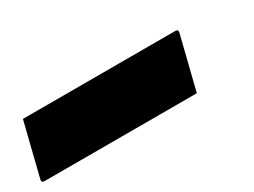

<svg xmlns="http://www.w3.org/2000/svg" viewBox="-111 -156 739 558"><g transform="rotate(-30 259.0 123.0)"><path d="M-37 29H474Q485 29 482 40Q471 85 460 128.5Q449 172 438 217H-72Q-84 217 -81 206Q-70 161 -59 117.5Q-48 74 -37 29Z"/></g></svg>

Font: Recursive Sn Lnr St Blk
Style: Italic
Weight: 900
Italic angle: -15°
Version: Version 1.079;hotconv 1.0.112;makeotfexe 2.5.65598; ttfautoh